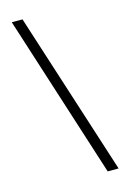

<svg xmlns="http://www.w3.org/2000/svg" viewBox="-135 -864 683 1037"><g transform="rotate(-15 206.0 -346.0)"><path d="M333 110 41 -802H101L394 110Z"/></g></svg>

Font: Literata 18pt
Style: Italic
Weight: 400
Italic angle: -2°
Designer: Latin by Veronika Burian and Jose Scaglione. Greek by Irene Vlachou. Cyrillic by Vera Evstafieva
Foundry: TypeTogether
Version: Version 3.103;gftools[0.9.29]